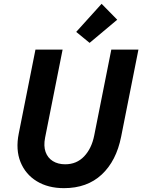

<svg xmlns="http://www.w3.org/2000/svg" viewBox="-20 -980 747 1008"><path d="M315.9 7.8Q232.6 7.8 173.1 -28.5Q113.7 -64.8 87.6 -129.5Q61.5 -194.3 78.5 -279.1L166.2 -719.7H308.7L216.7 -257Q208.2 -213.4 219.3 -182.2Q230.5 -151 257.5 -134.2Q284.4 -117.5 322.4 -117.5Q382.2 -117.5 421.7 -159Q461.1 -200.5 474.6 -268.6L564.4 -719.7H706.8L616 -262.5Q590.7 -135 514 -63.6Q437.4 7.8 315.9 7.8ZM450.4 -754.9 380.1 -812.5 513.4 -960 595.4 -876.5Z"/></svg>

Font: Reddit Sans
Style: Italic
Weight: 400
Italic angle: -11.25°
Designer: Stephen Hutchings
Version: Version 1.013